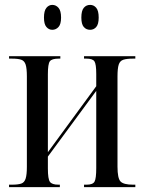

<svg xmlns="http://www.w3.org/2000/svg" viewBox="-20 -766 590 786"><path d="M349 -644Q333 -644 323 -655.5Q313 -667 313 -694Q313 -722 323 -734Q333 -746 349 -746Q364 -746 374 -734Q384 -722 384 -694Q384 -667 374 -655.5Q364 -644 349 -644ZM194 -644Q180 -644 170 -655.5Q160 -667 160 -694Q160 -722 170 -734Q180 -746 194 -746Q209 -746 219.5 -734Q230 -722 230 -694Q230 -667 219.5 -655.5Q209 -644 194 -644ZM17 0V-10H29Q54 -10 67 -14.5Q80 -19 85 -35Q90 -51 90 -83V-453Q90 -486 85 -501.5Q80 -517 67 -521.5Q54 -526 29 -526H17V-536H227V-526H220Q192 -526 184 -515Q176 -504 176 -462V-143L374 -413V-463Q374 -504 366.5 -515Q359 -526 334 -526H324V-536H534V-526H524Q499 -526 485 -521.5Q471 -517 466 -501.5Q461 -486 461 -453V-84Q461 -36 473.5 -23Q486 -10 524 -10H534V0H324V-10H335Q360 -10 367 -22.5Q374 -35 374 -78V-394L176 -125V-76Q176 -33 184.5 -21.5Q193 -10 219 -10H225V0Z"/></svg>

Font: Noto Serif Display ExtraCondensed
Style: Regular
Weight: 400
Width: 2
Designer: Monotype Design Team
Foundry: Monotype Imaging Inc.
Version: Version 2.009